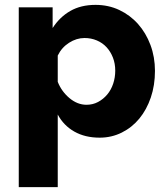

<svg xmlns="http://www.w3.org/2000/svg" viewBox="-20 -555 681 788"><path d="M389 10Q329 10 285 -15Q241 -40 217 -85V213H57V-525H196V-440Q225 -485 268.5 -510Q312 -535 372 -535Q425 -535 469.5 -514Q514 -493 546.5 -456.5Q579 -420 597.5 -370.5Q616 -321 616 -264Q616 -205 599 -155Q582 -105 552 -68.5Q522 -32 480 -11Q438 10 389 10ZM335 -125Q361 -125 382.5 -136.5Q404 -148 420 -167Q436 -186 444.5 -211.5Q453 -237 453 -265Q453 -294 443.5 -318.5Q434 -343 417.5 -361Q401 -379 377.5 -389Q354 -399 327 -399Q294 -399 263.5 -379.5Q233 -360 217 -327V-219Q233 -179 265.5 -152Q298 -125 335 -125Z"/></svg>

Font: Oxford Sans
Style: Regular
Weight: 800
Designer: Matt McInerney, Pablo Impallari, Rodrigo Fuenzalida
Foundry: Matt McInerney, Pablo Impallari, Rodrigo Fuenzalida
Version: Version 3.000g; ttfautohint (v1.5) -l 8 -r 28 -G 28 -x 14 -D